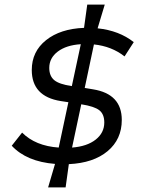

<svg xmlns="http://www.w3.org/2000/svg" viewBox="-20 -732 620 834"><path d="M189 82 219 -20Q95 -30 31 -99L76 -156Q134 -98 235 -91L277 -288L244 -293Q118 -313 118 -428Q118 -508 180 -557.5Q242 -607 345 -611L359 -712H435L404 -609Q498 -599 561 -549L521 -487Q465 -531 388 -539L348 -350L384 -344Q509 -324 509 -211Q509 -127 447.5 -75.5Q386 -24 279 -19L265 82ZM292 -358 331 -540Q268 -536 231 -508Q194 -480 194 -437Q194 -402 215.5 -384Q237 -366 292 -358ZM293 -91Q358 -96 395.5 -125.5Q433 -155 433 -200Q433 -236 411.5 -253Q390 -270 333 -279Z"/></svg>

Font: Sometype Mono
Style: Italic
Weight: 400
Italic angle: -12°
Monospace: yes
Designer: Ryoichi Tsunekawa
Foundry: Dharma Type
Version: Version 1.000; ttfautohint (v1.8.3)